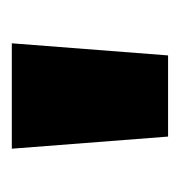

<svg xmlns="http://www.w3.org/2000/svg" viewBox="-10 -744 298 317"><g transform="rotate(-90 138.5 -585.0)"><path d="M226 -714 206 -456H72L52 -714Z"/></g></svg>

Font: Noto Sans Lao UI SemCond Blk
Style: Regular
Weight: 900
Width: 4
Designer: Monotype Design Team
Foundry: Monotype Imaging Inc.
Version: Version 2.000; ttfautohint (v1.8.4.7-5d5b)